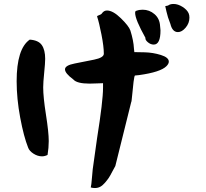

<svg xmlns="http://www.w3.org/2000/svg" viewBox="-20 -891 1040 969"><path d="M64 -481Q64 -645 130 -691Q174 -688 191 -663.5Q208 -639 208 -594Q208 -573 203 -524Q198 -475 198 -450Q198 -401 212 -312Q226 -223 226 -179Q226 -145 220 -109Q206 -102 192 -102Q170 -102 149 -115.5Q128 -129 122 -146Q100 -201 82 -297Q64 -393 64 -481ZM504 -620Q504 -656 492 -717Q480 -778 470 -808Q470 -810 473 -811.5Q476 -813 480 -814.5Q484 -816 488 -818Q492 -820 494 -823Q504 -838 520 -838Q550 -838 590 -799Q630 -760 638 -737Q654 -686 656 -646L658 -628L710 -627Q752 -626 792 -613.5Q832 -601 832 -580Q832 -569 820 -557Q790 -527 682 -512L662 -510Q658 -511 654 -477.5Q650 -444 647 -410Q644 -376 642 -375L562 -53Q558 -47 547 -25.5Q536 -4 529 6.5Q522 17 510 31Q498 45 486 51.5Q474 58 458 58Q448 58 438 55Q440 48 441 38Q442 28 444 7Q446 -14 448 -37L470 -194Q500 -382 500 -448V-471H496Q490 -471 467 -470Q444 -469 432 -469Q368 -469 350 -490Q308 -521 308 -541Q308 -561 357 -570.5Q406 -580 455 -590Q504 -600 504 -620ZM662 -826Q662 -837 670 -837Q682 -842 700 -842Q734 -842 760 -819.5Q786 -797 788 -759Q788 -756 789 -749Q790 -742 790 -738Q790 -666 756 -666Q740 -666 726 -678Q712 -690 714 -700Q662 -793 662 -826ZM814 -860 828 -863Q838 -871 856 -871Q878 -871 901 -856.5Q924 -842 932 -824Q936 -815 936 -802Q936 -774 917 -751.5Q898 -729 878 -729Q850 -729 840 -770Q826 -805 820 -833Z"/></svg>

Font: NaniFont Regular
Style: Regular
Weight: 400
Designer: Nanigashitei
Version: Version 1.036